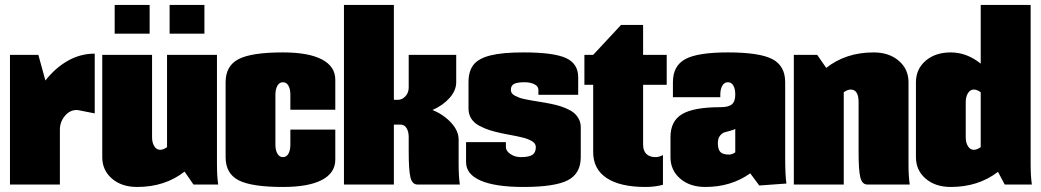

<svg xmlns="http://www.w3.org/2000/svg" viewBox="-20 -740 4173 770"><path d="M20 -520H133.8L162.1 -417Q201.2 -467.3 251.7 -496.1Q302.2 -524.9 359.9 -524.9V-285.2L300.8 -296.9Q293 -298.8 287.1 -298.8Q259.8 -298.8 240 -274.9Q220.2 -251 220.2 -220.2V0H20Z M439.9 -605V-720.2H580.1V-605ZM660.2 -605V-720.2H799.8V-605ZM390.1 -520H589.8V-189.9Q589.8 -167.5 598.9 -153.3Q607.9 -139.2 622.1 -139.2Q634.8 -139.2 649.9 -149.9V-520H850.1V-80.1Q850.1 -33.2 855 0H755.9L720.2 -51.8Q641.6 9.8 529.8 9.8Q467.8 9.8 429 -23.7Q390.1 -57.1 390.1 -109.9Z M1324.7 -299.8H1144.5V-359.9Q1144.5 -382.8 1136.7 -396.5Q1128.9 -410.2 1114.7 -410.2Q1100.6 -410.2 1092.5 -396.2Q1084.5 -382.3 1084.5 -359.9V-160.2Q1084.5 -137.7 1092.5 -123.8Q1100.6 -109.9 1114.7 -109.9Q1128.9 -109.9 1136.7 -123.5Q1144.5 -137.2 1144.5 -160.2V-220.2H1324.7V-100.1Q1324.7 -46.4 1271 -18.3Q1217.3 9.8 1114.7 9.8Q988.8 9.8 936.8 -17.1Q884.8 -43.9 884.8 -109.9V-410.2Q884.8 -476.1 936.8 -502.9Q988.8 -529.8 1114.7 -529.8Q1217.3 -529.8 1271 -501.7Q1324.7 -473.6 1324.7 -419.9Z M1359.4 0V-720.2H1559.6V-339.8H1577.1Q1592.8 -339.8 1606 -354Q1619.1 -368.2 1619.1 -389.2V-520H1809.6V-410.2Q1809.6 -377 1782.7 -346.9Q1755.9 -316.9 1714.4 -298.8Q1758.8 -280.8 1789.1 -248Q1819.3 -215.3 1819.3 -180.2V-80.1Q1819.3 -33.2 1824.2 0H1654.3Q1633.3 0 1626.2 -28.1Q1619.1 -56.2 1619.1 -129.9V-189.9Q1619.1 -212.4 1610.4 -226.3Q1601.6 -240.2 1587.4 -240.2H1559.6V0Z M2298.8 -359.9H2139.2V-379.9Q2139.2 -394 2123 -402.1Q2106.9 -410.2 2084 -410.2Q2053.7 -410.2 2041.3 -403.3Q2028.8 -396.5 2028.8 -379.9Q2028.8 -372.6 2032.5 -366.7Q2036.1 -360.8 2044.7 -356.4Q2053.2 -352.1 2061.8 -348.6Q2070.3 -345.2 2084.7 -342.3Q2099.1 -339.4 2110.1 -337.4Q2121.1 -335.4 2139.4 -332.5Q2157.7 -329.6 2168.9 -327.6Q2192.9 -323.2 2210.7 -318.8Q2228.5 -314.5 2248 -306.4Q2267.6 -298.3 2280 -288.6Q2292.5 -278.8 2300.8 -263.7Q2309.1 -248.5 2309.1 -230V-109.9Q2309.1 -43.9 2257.1 -17.1Q2205.1 9.8 2079.1 9.8Q1966.8 9.8 1908 -15.6Q1849.1 -41 1849.1 -89.8V-169.9H2008.8V-149.9Q2008.8 -134.8 2026.9 -122.3Q2044.9 -109.9 2068.8 -109.9Q2101.6 -109.9 2115.2 -119.1Q2128.9 -128.4 2128.9 -149.9Q2128.9 -157.2 2125.2 -163.1Q2121.6 -168.9 2113.8 -173.6Q2106 -178.2 2097.7 -181.6Q2089.4 -185.1 2075.4 -188.5Q2061.5 -191.9 2051 -194.1Q2040.5 -196.3 2022.7 -199.5Q2004.9 -202.6 1994.1 -205.1Q1964.4 -211.4 1943.6 -218Q1922.9 -224.6 1901.9 -235.8Q1880.9 -247.1 1869.9 -264.4Q1858.9 -281.7 1858.9 -305.2V-410.2Q1858.9 -455.1 1879.2 -480.5Q1899.4 -505.9 1947 -517.8Q1994.6 -529.8 2079.1 -529.8Q2200.2 -529.8 2249.5 -507.3Q2298.8 -484.9 2298.8 -430.2Z M2559.1 -399.9V-160.2Q2559.1 -135.7 2572 -122.8Q2585 -109.9 2608.9 -109.9Q2623.5 -109.9 2638.7 -118.2V1Q2606.9 9.8 2568.8 9.8Q2466.8 9.8 2412.8 -26.1Q2358.9 -62 2358.9 -129.9V-399.9H2323.7V-520H2358.9L2470.7 -640.1H2559.1V-520H2653.8V-399.9Z M2678.7 -350.1V-410.2Q2678.7 -476.1 2728.3 -502.9Q2777.8 -529.8 2898.9 -529.8Q3025.9 -529.8 3077.4 -502.9Q3128.9 -476.1 3128.9 -410.2V-109.9Q3128.9 -37.1 3133.8 -3.9L3024.9 3.9L2988.8 -44.9Q2912.1 9.8 2808.6 9.8Q2746.6 9.8 2707.8 -23.7Q2668.9 -57.1 2668.9 -109.9V-189.9Q2668.9 -254.9 2715.8 -282.5Q2762.7 -310.1 2868.7 -310.1Q2901.4 -310.1 2915 -321.5Q2928.7 -333 2928.7 -360.8Q2928.7 -383.3 2921.1 -396.7Q2913.6 -410.2 2898.9 -410.2Q2884.8 -410.2 2876.7 -396.2Q2868.7 -382.3 2868.7 -359.9V-350.1ZM2928.7 -128.9V-223.1Q2922.9 -219.2 2909.2 -215.8Q2895.5 -212.4 2885.5 -209.2Q2875.5 -206.1 2867.2 -195.3Q2858.9 -184.6 2858.9 -166Q2858.9 -142.1 2868.4 -131.1Q2877.9 -120.1 2903.8 -120.1Q2915.5 -120.1 2928.7 -128.9Z M3163.6 -520H3257.3L3293.5 -467.8Q3372.6 -529.8 3483.4 -529.8Q3545.4 -529.8 3584.5 -496.3Q3623.5 -462.9 3623.5 -410.2V-80.1Q3623.5 -33.2 3628.4 0H3458.5Q3437.5 0 3430.4 -28.1Q3423.3 -56.2 3423.3 -129.9V-330.1Q3423.3 -380.9 3391.6 -380.9Q3378.9 -380.9 3363.8 -370.1V0H3163.6Z M3913.1 -720.2H4113.3V-80.1Q4113.3 -33.2 4118.2 0H4009.3L3982.4 -50.8Q3903.3 9.8 3793 9.8Q3731 9.8 3692.1 -23.7Q3653.3 -57.1 3653.3 -109.9V-410.2Q3653.3 -462.9 3692.1 -496.3Q3731 -529.8 3793 -529.8Q3856.9 -529.8 3913.1 -484.9ZM3913.1 -149.9V-370.1Q3897.9 -380.9 3885.3 -380.9Q3871.1 -380.9 3862.1 -366.7Q3853 -352.5 3853 -330.1V-189.9Q3853 -167.5 3862.1 -153.3Q3871.1 -139.2 3885.3 -139.2Q3897.9 -139.2 3913.1 -149.9Z"/></svg>

Font: Mikodacs
Style: Regular
Weight: 400
Designer: gluk (gluksza@wp.pl)
Foundry: gluk (gluksza@wp.pl)
Version: Version 0.28